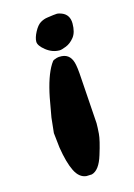

<svg xmlns="http://www.w3.org/2000/svg" viewBox="-106 -536 551 790"><g transform="rotate(-15 169.0 -140.5)"><path d="M85 55.7 78.1 -7.3 85 -71.8 99.6 -153.3Q116.7 -239.3 144.5 -284.2Q152.3 -297.4 157.7 -298.8L169.9 -303.2Q177.7 -305.7 191.4 -304.7Q231 -301.8 239.3 -252.9Q243.7 -232.4 248 -154.3L258.3 -1Q258.3 16.6 256.3 43Q254.4 69.3 235.8 128.9Q217.8 188.5 185.1 197.3L162.1 198.2Q131.8 195.3 113.8 159.2Q95.7 123 85 55.7ZM237.3 -473.6Q269 -460.9 269 -423.3Q269 -385.7 253.2 -365.7Q237.3 -345.7 217.5 -337.9Q197.8 -330.1 189.5 -330.1Q158.7 -330.1 132.1 -351.1Q105.5 -372.1 105.5 -389.2Q105.5 -406.2 118.2 -430.2Q130.9 -454.1 145.5 -462.9Q160.2 -471.7 176 -473.6Q191.9 -475.6 201.4 -477.1Q210.9 -478.5 217.8 -478.5Q224.6 -478.5 237.3 -473.6Z"/></g></svg>

Font: Drukaatie burti
Style: Bold
Weight: 700
Version: Version 0.14